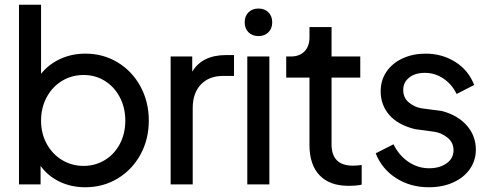

<svg xmlns="http://www.w3.org/2000/svg" viewBox="-20 -777 2058 809"><path d="M151 -78V0H60V-757H153V-466Q185 -506 233.5 -528.5Q282 -551 340 -551Q415 -551 476 -514Q537 -477 572 -412.5Q607 -348 607 -269Q607 -190 572 -126Q537 -62 476 -25Q415 12 339 12Q280 12 231 -11.5Q182 -35 151 -78ZM332 -78Q382 -78 422.5 -103Q463 -128 485.5 -171.5Q508 -215 508 -269Q508 -323 485 -367Q462 -411 422 -436Q382 -461 332 -461Q282 -461 241 -436Q200 -411 176.5 -367Q153 -323 153 -269Q153 -215 176.5 -171.5Q200 -128 241 -103Q282 -78 332 -78Z M699 -539H790V-475Q832 -545 933 -545H966V-457H919Q861 -457 826.5 -421Q792 -385 792 -321V0H699Z M1022 -539H1115V0H1022ZM1069 -741Q1095 -741 1111 -725Q1127 -709 1127 -683Q1127 -657 1111 -641Q1095 -625 1069 -625Q1043 -625 1027 -641Q1011 -657 1011 -683Q1011 -709 1027 -725Q1043 -741 1069 -741Z M1284 -166V-450H1186V-539H1206Q1242 -539 1263 -560.5Q1284 -582 1284 -619V-663H1377V-539H1498V-450H1377V-169Q1377 -79 1467 -79Q1486 -79 1504 -82V1Q1483 6 1448 6Q1369 6 1326.5 -38.5Q1284 -83 1284 -166Z M1563 -131 1638 -169Q1661 -122 1701 -95Q1741 -68 1788 -68Q1833 -68 1862 -89Q1891 -110 1891 -144Q1891 -177 1865 -197.5Q1839 -218 1809 -222L1728 -233Q1656 -251 1620 -293Q1584 -335 1584 -392Q1584 -439 1608.5 -475Q1633 -511 1676.5 -531Q1720 -551 1773 -551Q1843 -551 1898.5 -516Q1954 -481 1978 -419L1904 -381Q1884 -422 1848.5 -446Q1813 -470 1770 -470Q1729 -470 1704 -450Q1679 -430 1679 -398Q1679 -365 1702.5 -345.5Q1726 -326 1754 -321L1843 -309Q1910 -291 1947.5 -247.5Q1985 -204 1985 -147Q1985 -101 1960 -65Q1935 -29 1890 -8.5Q1845 12 1787 12Q1709 12 1649 -26.5Q1589 -65 1563 -131Z"/></svg>

Font: BLUETTI 2.0 Normal
Style: Normal
Weight: 400
Designer: Stijn de Vries
Foundry: tokotype
Version: Version 2.005;October 31, 2023;FontCreator 14.0.0.2814 64-bi